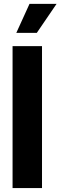

<svg xmlns="http://www.w3.org/2000/svg" viewBox="-20 -964 310 984"><path d="M44.4 -727.5H195.3V0H44.4ZM63.5 -795.4 131.3 -944.3H270L168.5 -795.4Z"/></svg>

Font: Inter Tight Stencil
Style: Bold
Weight: 700
Designer: Rasmus Andersson
Foundry: rsms
Version: Version 3.004;Glyphs 3.1.2 (3151)